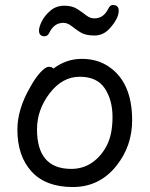

<svg xmlns="http://www.w3.org/2000/svg" viewBox="-20 -729 602 773"><path d="M267 -49Q314 -49 351 -74.5Q388 -100 410.5 -144.5Q433 -189 433 -258Q433 -326 402 -373Q371 -420 301 -420Q231 -420 180 -353.5Q129 -287 129 -208Q129 -49 267 -49ZM273 24Q164 24 107 -38.5Q50 -101 50 -207Q50 -289 101 -377Q121 -414 142 -437Q163 -460 177 -460Q190 -460 195 -453Q247 -492 309 -492Q371 -492 416 -462Q512 -399 512 -245Q512 -141 449 -62Q381 24 273 24ZM160 -583Q137 -583 137 -606Q137 -621 149 -644.5Q161 -668 184 -687Q207 -706 239 -706Q271 -706 291.5 -692.5Q312 -679 327.5 -667Q343 -655 360 -655Q397 -655 416 -694Q423 -709 434 -709Q458 -709 458 -686Q458 -655 423 -616Q397 -586 360 -586Q324 -586 303.5 -599Q283 -612 267.5 -624.5Q252 -637 235 -637Q198 -637 179 -598Q172 -583 160 -583Z"/></svg>

Font: LXGW WenKai Medium
Style: Regular
Weight: 500
Designer: LXGW / Fontworks Inc.
Foundry: LXGW / Fontworks Inc.
Version: Version 1.501; October 10, 2024